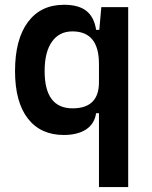

<svg xmlns="http://www.w3.org/2000/svg" viewBox="-20 -547 626 792"><path d="M243.2 9.8Q147.5 9.8 94.7 -58.3Q42 -126.5 42 -253.9Q42 -384.3 95 -455.8Q147.9 -527.3 244.1 -527.3Q304.7 -527.3 336.7 -501.7Q368.7 -476.1 376.5 -423.8H389.6L397.9 -517.6H508.8V224.6H388.2V-80.1H376.5Q369.6 -35.6 334.7 -12.9Q299.8 9.8 243.2 9.8ZM388.2 -283.7Q388.2 -417.5 278.8 -417.5Q224.1 -417.5 194.1 -374.8Q164.1 -332 164.1 -253.9Q164.1 -100.1 279.3 -100.1Q388.2 -100.1 388.2 -207.5Z"/></svg>

Font: Cascadia Mono NF SemiBold
Style: Regular
Weight: 600
Monospace: yes
Designer: Aaron Bell
Foundry: Saja Typeworks
Version: Version 2404.023; ttfautohint (v1.8.4)